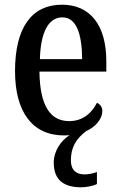

<svg xmlns="http://www.w3.org/2000/svg" viewBox="-20 -567 513 818"><path d="M326 231C345 231 376 226 393 217V166C373 173 356 176 340 176C305 176 282 158 282 116C282 60 305 23 348 -9C389 -27 416 -62 416 -94C416 -112 405 -124 393 -129C372 -87 334 -51 275 -51C194 -51 150 -116 148 -262H433V-305C433 -463 362 -547 244 -547C117 -547 44 -452 44 -264C44 -90 118 10 253 10C261 10 269 9 276 9C240 32 209 76 209 126C209 200 252 231 326 231ZM330 -315H150C153 -429 186 -493 246 -493C306 -493 329 -422 330 -315Z"/></svg>

Font: Noto Serif Sinhala Condensed Medium
Style: Regular
Weight: 500
Width: 3
Designer: Jelle Bosma - Monotype Design Team
Foundry: Monotype Imaging Inc.
Version: Version 2.007